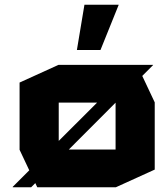

<svg xmlns="http://www.w3.org/2000/svg" viewBox="-20 -794 704 814"><path d="M34 0V-2L552 -519H629V-518L112 0ZM229 -359V-519H561L636 -360V-359ZM138 0 63 -159V-160H470V0ZM63 -160V-444L228 -519H229V-160ZM470 0V-359H636V-75L471 0ZM306 -582 338 -774H483V-773L406 -582Z"/></svg>

Font: Foldit
Style: Bold
Weight: 700
Version: Version 1.003